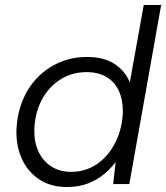

<svg xmlns="http://www.w3.org/2000/svg" viewBox="-20 -740 668 772"><path d="M249 12Q184 12 138 -18.5Q92 -49 68.5 -100Q45 -151 46 -213Q48 -278 69.5 -332.5Q91 -387 129.5 -427Q168 -467 219 -489Q270 -511 329 -511Q397 -511 439.5 -483.5Q482 -456 502 -409L558 -720H628L500 0H435L445 -88Q425 -62 398 -39.5Q371 -17 334 -2.5Q297 12 249 12ZM265 -49Q325 -49 371 -81Q417 -113 444.5 -168.5Q472 -224 474 -291Q474 -340 457.5 -375.5Q441 -411 408 -430.5Q375 -450 328 -450Q269 -450 222 -420Q175 -390 147.5 -337.5Q120 -285 118 -217Q117 -169 134.5 -131Q152 -93 186 -71Q220 -49 265 -49Z"/></svg>

Font: DM Sans 20pt Light
Style: Italic
Weight: 300
Italic angle: -10°
Version: Version 4.004;gftools[0.9.30]